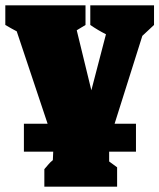

<svg xmlns="http://www.w3.org/2000/svg" viewBox="-55 -515 600 723"><path d="M285 -421V-495H525V-421L481 -380L356 16V93L386 115V188H112V122Q120 113 127 104.5Q134 96 144 88L147 19L8 -397Q-13 -408 -35 -421V-495H267V-421L234 -401L289 -175L344 -386Q314 -401 285 -421ZM35 -49H457V56H35Z"/></svg>

Font: Piazzolla Black
Style: Regular
Weight: 900
Designer: Juan Pablo del Peral
Foundry: Huerta Tipografica
Version: Version 1.330